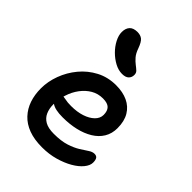

<svg xmlns="http://www.w3.org/2000/svg" viewBox="-227 -905 1030 1030"><g transform="rotate(45 288.5 -390.0)"><path d="M278 10Q219 10 176 -6Q133 -22 105 -52Q77 -82 63.5 -122Q50 -162 50 -210Q50 -262 69.5 -314.5Q89 -367 125 -410.5Q161 -454 211.5 -480.5Q262 -507 324 -507Q375 -507 412.5 -489.5Q450 -472 471 -437Q492 -402 492 -349Q492 -308 473 -276.5Q454 -245 419.5 -224Q385 -203 340 -192.5Q295 -182 242 -182Q184 -182 159 -200Q158 -200 158 -200Q158 -197 158 -195Q158 -164 169 -139Q180 -114 204.5 -100Q229 -86 271 -86Q327 -86 364 -98Q401 -110 426 -125.5Q451 -141 468.5 -153Q486 -165 502 -165Q517 -165 523.5 -155.5Q530 -146 530 -126Q530 -104 510.5 -80Q491 -56 456.5 -36Q422 -16 376.5 -3Q331 10 278 10ZM167 -264Q176 -263 187 -261Q203 -257 232 -257Q277 -257 312 -268.5Q347 -280 368 -300.5Q389 -321 389 -347Q389 -377 374 -392Q359 -407 324 -407Q287 -407 257 -389.5Q227 -372 204.5 -342Q182 -312 170 -274Q168 -269 167 -264ZM303 -572Q275 -572 247 -587Q219 -602 195.5 -625.5Q172 -649 157.5 -677Q143 -705 143 -730Q143 -758 157.5 -774Q172 -790 203 -790Q226 -790 240.5 -778.5Q255 -767 268 -731Q278 -702 292.5 -685.5Q307 -669 321 -658.5Q335 -648 344.5 -639Q354 -630 354 -615Q354 -596 341.5 -584Q329 -572 303 -572Z"/></g></svg>

Font: Shantell Sans Light Medium
Style: Regular
Weight: 500
Version: Version 1.008;[ac192a2d6]